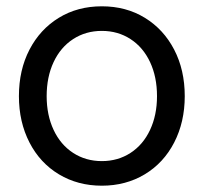

<svg xmlns="http://www.w3.org/2000/svg" viewBox="-20 -577 646 609"><path d="M40 -272Q40 -355 73.5 -419.5Q107 -484 166.5 -520.5Q226 -557 303 -557Q380 -557 439.5 -520.5Q499 -484 532.5 -419.5Q566 -355 566 -272Q566 -190 532.5 -125Q499 -60 439 -24Q379 12 303 12Q227 12 167 -24Q107 -60 73.5 -125Q40 -190 40 -272ZM303 -66Q354 -66 394 -92Q434 -118 456 -165Q478 -212 478 -272Q478 -333 456 -380Q434 -427 394 -453Q354 -479 303 -479Q252 -479 212 -453Q172 -427 150 -380Q128 -333 128 -272Q128 -212 150 -165Q172 -118 212 -92Q252 -66 303 -66Z"/></svg>

Font: Application
Style: Regular
Weight: 400
Designer: Wei Huang
Foundry: Wei Huang
Version: Version 0.012